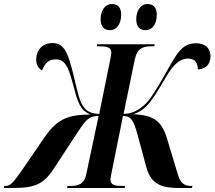

<svg xmlns="http://www.w3.org/2000/svg" viewBox="-73 -934 1066 954"><path d="M651 -784C678 -784 706 -807 706 -861C706 -898 688 -914 660 -914C625 -914 604 -881 604 -838C604 -801 622 -784 651 -784ZM474 -784C501 -784 529 -807 529 -862C529 -898 511 -914 483 -914C448 -914 427 -881 427 -838C427 -801 445 -784 474 -784ZM-53 0H-10C102 0 143 -20 191 -91L313 -277C356 -342 369 -357 417 -358L356 -70C346 -18 315 -10 276 -10H263L260 0H546L548 -10H534C500 -10 476 -14 476 -41C476 -51 479 -65 489 -114L538 -358C580 -357 591 -333 609 -270L655 -100C679 -17 732 0 815 0H881L883 -10H877C840 -10 822 -26 809 -73L757 -245C734 -321 701 -364 588 -366C659 -388 691 -449 750 -548C791 -620 825 -643 861 -643C900 -643 910 -616 910 -589C947 -590 973 -613 973 -655C973 -692 949 -719 901 -719C833 -719 808 -675 744 -559C697 -479 667 -426 629 -400C605 -381 576 -369 541 -368L597 -640C609 -696 640 -704 680 -704H694L696 -714H410L408 -704H419C456 -704 480 -700 480 -673C480 -668 479 -658 475 -639L420 -368C386 -369 363 -378 347 -397C321 -426 313 -478 293 -558C266 -668 248 -720 188 -720C138 -720 110 -687 107 -644C105 -616 115 -596 136 -584C150 -617 165 -639 204 -639C246 -639 265 -609 287 -525C312 -430 323 -386 377 -365C267 -364 213 -345 149 -253L47 -104C-6 -28 -19 -10 -46 -10H-52Z"/></svg>

Font: Noto Serif Display Condensed
Style: Bold Italic
Weight: 700
Width: 3
Italic angle: -12°
Designer: Monotype Design Team
Foundry: Monotype Imaging Inc.
Version: Version 2.009